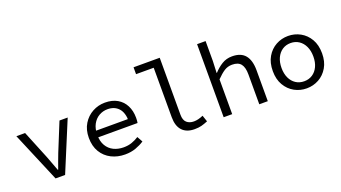

<svg xmlns="http://www.w3.org/2000/svg" viewBox="-59 -1229 3118 1758"><g transform="rotate(-20 1500.0 -350.0)"><path d="M255 0 50 -486H135L247 -211Q261 -174 274.5 -138Q288 -102 301 -67H305Q318 -102 330.5 -138Q343 -174 358 -211L470 -486H550L348 0Z M930 12Q857 12 797.5 -18Q738 -48 703 -105.5Q668 -163 668 -244Q668 -323 703 -380Q738 -437 794.5 -467.5Q851 -498 916 -498Q986 -498 1035.5 -469.5Q1085 -441 1111.5 -389.5Q1138 -338 1138 -270Q1138 -256 1137 -243Q1136 -230 1134 -220H723V-284H1085L1064 -261Q1064 -347 1024.5 -390Q985 -433 918 -433Q873 -433 834.5 -411Q796 -389 773 -346.5Q750 -304 750 -244Q750 -181 775 -138.5Q800 -96 843 -75Q886 -54 940 -54Q984 -54 1019.5 -66.5Q1055 -79 1088 -100L1118 -46Q1082 -22 1035 -5Q988 12 930 12Z M1607 12Q1529 12 1487.5 -32.5Q1446 -77 1446 -163V-645H1274V-712H1529V-157Q1529 -104 1555.5 -80.5Q1582 -57 1625 -57Q1646 -57 1668.5 -62.5Q1691 -68 1716 -79L1737 -17Q1703 -3 1675 4.5Q1647 12 1607 12Z M1893 0V-712H1976V-518L1971 -403H1974Q2011 -444 2055 -471Q2099 -498 2155 -498Q2241 -498 2282 -448Q2323 -398 2323 -302V0H2240V-291Q2240 -360 2214 -393Q2188 -426 2129 -426Q2086 -426 2052 -404Q2018 -382 1976 -339V0Z M2700 12Q2636 12 2581.5 -18Q2527 -48 2493.5 -105Q2460 -162 2460 -242Q2460 -324 2493.5 -381Q2527 -438 2581.5 -468Q2636 -498 2700 -498Q2764 -498 2818.5 -468Q2873 -438 2906.5 -381Q2940 -324 2940 -242Q2940 -162 2906.5 -105Q2873 -48 2818.5 -18Q2764 12 2700 12ZM2700 -57Q2746 -57 2781 -80Q2816 -103 2835.5 -144.5Q2855 -186 2855 -242Q2855 -298 2835.5 -340Q2816 -382 2781 -405.5Q2746 -429 2700 -429Q2654 -429 2619 -405.5Q2584 -382 2564.5 -340Q2545 -298 2545 -242Q2545 -186 2564.5 -144.5Q2584 -103 2619 -80Q2654 -57 2700 -57Z"/></g></svg>

Font: Source Code Variable
Style: Regular
Weight: 400
Monospace: yes
Designer: Paul D. Hunt, Teo Tuominen
Foundry: Adobe Systems Incorporated
Version: Version 1.010;hotconv 1.0.106;makeotfexe 2.5.65593